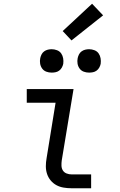

<svg xmlns="http://www.w3.org/2000/svg" viewBox="-20 -1006 640 1026"><path d="M363 0Q341 0 320 -3.5Q299 -7 281.5 -16.5Q264 -26 251 -41.5Q238 -57 231.5 -76.5Q225 -96 225 -117.5Q225 -139 229 -161L277 -457H123V-530H373L310 -149Q308 -135 308.5 -120.5Q309 -106 316 -95Q323 -84 336 -79Q349 -74 363 -74H467V0ZM456 -618Q441 -618 427.5 -623Q414 -628 405.5 -639.5Q397 -651 394.5 -665.5Q392 -680 395 -695Q397 -705 402 -715Q407 -725 416 -731.5Q425 -738 435.5 -740.5Q446 -743 456 -743Q471 -743 485 -737.5Q499 -732 507 -720.5Q515 -709 517.5 -694.5Q520 -680 518 -665Q516 -655 510.5 -645Q505 -635 496 -628.5Q487 -622 476.5 -620Q466 -618 456 -618ZM256 -618Q241 -618 227.5 -623Q214 -628 205.5 -639.5Q197 -651 194.5 -665.5Q192 -680 195 -695Q197 -705 202 -715Q207 -725 216 -731.5Q225 -738 235.5 -740.5Q246 -743 256 -743Q271 -743 285 -737.5Q299 -732 307 -720.5Q315 -709 317.5 -694.5Q320 -680 318 -665Q316 -655 310.5 -645Q305 -635 296 -628.5Q287 -622 276.5 -620Q266 -618 256 -618ZM362 -790 315 -840 472 -986 531 -924Z"/></svg>

Font: Iosevka Slab Extended
Style: Italic
Weight: 400
Width: 7
Italic angle: -9°
Monospace: yes
Designer: Belleve Invis
Foundry: Belleve Invis
Version: Version 11.1.0; ttfautohint (v1.8.3)